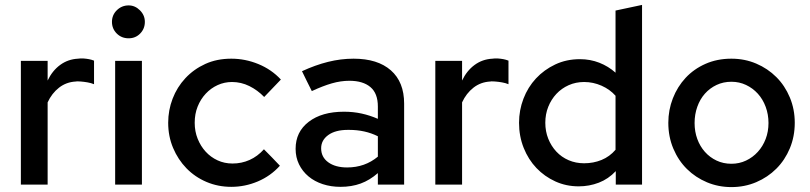

<svg xmlns="http://www.w3.org/2000/svg" viewBox="-20 -752 3299 782"><path d="M65 0V-504H174V-424Q193 -464 225 -487.5Q257 -511 298 -513Q303 -514 308 -514Q313 -514 318 -514Q332 -513 342.5 -511Q353 -509 363 -505V-409Q351 -414 336.5 -416.5Q322 -419 309 -420Q304 -420 299 -420.5Q294 -421 289 -420Q250 -418 220.5 -395Q191 -372 174 -335V0Z M504 -596Q475 -596 455.5 -615.5Q436 -635 436 -663Q436 -691 456 -710.5Q476 -730 504 -730Q530 -730 550 -710Q570 -690 570 -663Q570 -635 551 -615.5Q532 -596 504 -596ZM558 -504V0H449V-504Z M927 -86Q964 -86 996.5 -100.5Q1029 -115 1055 -144Q1072 -127 1088 -110.5Q1104 -94 1120 -77Q1082 -35 1030 -13Q978 9 922 9Q868 9 821 -11Q774 -31 739.5 -66.5Q705 -102 685 -149.5Q665 -197 665 -252Q665 -303 683 -350Q701 -397 735 -433.5Q769 -470 816 -491.5Q863 -513 922 -513Q979 -513 1032.5 -491Q1086 -469 1124 -428Q1107 -411 1090 -392.5Q1073 -374 1056 -357Q1029 -385 995.5 -401.5Q962 -418 925 -418Q894 -418 866.5 -405.5Q839 -393 818 -370.5Q797 -348 785 -318Q773 -288 773 -252Q773 -217 785 -187Q797 -157 817.5 -134.5Q838 -112 866 -99Q894 -86 927 -86Z M1367 9Q1328 9 1294.5 -2Q1261 -13 1236.5 -33.5Q1212 -54 1198 -82.5Q1184 -111 1184 -146Q1184 -215 1237.5 -256Q1291 -297 1381 -297Q1419 -297 1453 -289.5Q1487 -282 1519 -268V-318Q1519 -372 1488.5 -397.5Q1458 -423 1403 -423Q1368 -423 1331.5 -412.5Q1295 -402 1250 -381Q1240 -401 1230 -421Q1220 -441 1210 -462Q1264 -487 1316 -500Q1368 -513 1420 -513Q1518 -513 1572 -465.5Q1626 -418 1626 -330V0H1519V-47Q1486 -18 1449 -4.5Q1412 9 1367 9ZM1288 -148Q1288 -112 1317 -91Q1346 -70 1394 -70Q1466 -70 1519 -114V-197Q1467 -223 1402 -223H1397Q1346 -223 1317 -202Q1288 -181 1288 -148Z M1753 0V-504H1862V-424Q1881 -464 1913 -487.5Q1945 -511 1986 -513Q1991 -514 1996 -514Q2001 -514 2006 -514Q2020 -513 2030.5 -511Q2041 -509 2051 -505V-409Q2039 -414 2024.5 -416.5Q2010 -419 1997 -420Q1992 -420 1987 -420.5Q1982 -421 1977 -420Q1938 -418 1908.5 -395Q1879 -372 1862 -335V0Z M2488 0V-55Q2458 -23 2419 -8Q2380 7 2337 7Q2286 7 2242 -13Q2198 -33 2165 -67.5Q2132 -102 2113 -149.5Q2094 -197 2094 -252Q2094 -303 2112 -350Q2130 -397 2163 -432.5Q2196 -468 2241.5 -489.5Q2287 -511 2342 -511Q2384 -511 2421 -496.5Q2458 -482 2487 -456V-709Q2514 -715 2541 -720.5Q2568 -726 2595 -732V0ZM2201 -252Q2201 -217 2213 -187Q2225 -157 2246 -134.5Q2267 -112 2296 -99.5Q2325 -87 2359 -87Q2397 -87 2430 -100.5Q2463 -114 2487 -142V-362Q2464 -388 2430 -403Q2396 -418 2359 -418Q2325 -418 2296 -405Q2267 -392 2246 -369.5Q2225 -347 2213 -317Q2201 -287 2201 -252Z M2702 -252Q2702 -304 2720.5 -351.5Q2739 -399 2772.5 -435Q2806 -471 2853.5 -492Q2901 -513 2959 -513Q3013 -513 3060 -493Q3107 -473 3142 -438Q3177 -403 3197 -355Q3217 -307 3217 -252Q3217 -196 3197 -148Q3177 -100 3142 -65Q3107 -30 3060 -10Q3013 10 2959 10Q2906 10 2859.5 -9.5Q2813 -29 2778 -63.5Q2743 -98 2722.5 -146.5Q2702 -195 2702 -252ZM2959 -85Q2991 -85 3018.5 -98Q3046 -111 3066.5 -133.5Q3087 -156 3098.5 -186Q3110 -216 3110 -251Q3110 -286 3098.5 -317Q3087 -348 3066.5 -370.5Q3046 -393 3018.5 -406Q2991 -419 2959 -419Q2926 -419 2898.5 -406Q2871 -393 2851 -370.5Q2831 -348 2820 -317Q2809 -286 2809 -251Q2809 -216 2820 -186Q2831 -156 2851 -133.5Q2871 -111 2898.5 -98Q2926 -85 2959 -85Z"/></svg>

Font: Rosa Sans Medium
Style: Regular
Weight: 500
Designer: Pentagram / MCKL
Foundry: Pentagram / MCKL
Version: Version 1.005;September 16, 2019;FontCreator 11.5.0.2425 64-